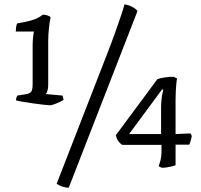

<svg xmlns="http://www.w3.org/2000/svg" viewBox="-20 -774 928 888"><path d="M211 -287Q204 -287 183 -289.5Q162 -292 135.5 -295.5Q109 -299 86.5 -303Q64 -307 54 -310Q54 -316 56 -322.5Q58 -329 60 -332L99 -338Q117 -341 124 -349.5Q131 -358 131 -387V-565Q131 -583 133 -601.5Q135 -620 137 -628H53Q53 -637 54.5 -648.5Q56 -660 60 -666Q94 -671 124.5 -679.5Q155 -688 178 -706Q188 -706 198.5 -703Q209 -700 214 -694Q210 -677 206.5 -645Q203 -613 203 -584V-381Q203 -368 200 -356.5Q197 -345 192 -339L269 -332Q270 -329 271.5 -324Q273 -319 274 -312Q259 -303 239.5 -295Q220 -287 211 -287ZM298 94Q282 94 267 88.5Q252 83 242 76L471 -513Q493 -569 510 -616.5Q527 -664 539 -699.5Q551 -735 556 -754Q578 -750 594 -741Q610 -732 616 -723ZM730 2Q728 2 723 -0.5Q718 -3 714 -5Q717 -13 722 -31.5Q727 -50 727 -70V-104H545Q538 -108 528.5 -120Q519 -132 516 -149L708 -408Q721 -413 742.5 -416Q764 -419 783 -419L799 -411Q797 -403 795.5 -387Q794 -371 793 -352Q792 -333 792 -312V-154L861 -157L867 -146Q866 -138 862.5 -125Q859 -112 855 -105H792V-10Q786 -7 775 -4.5Q764 -2 752 0Q740 2 730 2ZM577 -154H725V-275Q725 -292 726.5 -308.5Q728 -325 730.5 -338Q733 -351 735 -358L730 -361Z"/></svg>

Font: Texturina 12pt Light
Style: Regular
Weight: 300
Designer: Guillermo Torres Carreño
Foundry: Omnibus-Type
Version: Version 1.002